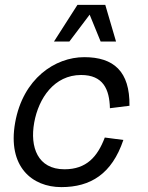

<svg xmlns="http://www.w3.org/2000/svg" viewBox="-20 -750 606 786"><path d="M231 16C351 16 438 -38 485 -177L409 -187C379 -108 334 -57 244 -57C134 -57 102 -148 120 -248C138 -348 202 -443 312 -443C402 -443 428 -385 430 -307L510 -317C512 -458 445 -516 325 -516C205 -516 74 -428 42 -248C10 -68 111 16 231 16ZM201 -580H264L347 -690L392 -580H455L411 -730H297Z"/></svg>

Font: Uncut Sans
Style: Italic
Weight: 400
Italic angle: -10°
Designer: Kasper Nordkvist
Foundry: Uncut Type
Version: Version 1.111;FEAKit 1.0